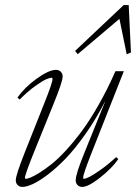

<svg xmlns="http://www.w3.org/2000/svg" viewBox="-20 -717 530 748"><path d="M282.7 -505.9 272.5 -518.6 461.9 -697.3H481.4L490.2 -512.7L473.6 -505.4L445.3 -643.6ZM66.9 11.2Q55.7 11.2 48.6 3.9Q41.5 -3.4 41.5 -14.6Q41.5 -35.2 77.1 -124.5L152.8 -315.4Q184.6 -394.5 184.6 -409.2Q184.6 -414.1 181.2 -414.1Q174.3 -414.1 160.2 -408.2Q146 -402.3 117.2 -381.8Q88.4 -361.3 56.6 -329.1L47.9 -336.9Q75.7 -376.5 123 -410.6Q170.4 -444.8 198.2 -444.8Q209.5 -444.8 216.8 -437.5Q224.1 -430.2 224.1 -418.9Q224.1 -398.9 187 -308.1L112.8 -125Q77.1 -36.6 77.1 -23.9Q77.1 -20.5 81.1 -20.5Q86.9 -20.5 99.6 -25.6Q112.3 -30.8 134 -44.2Q155.8 -57.6 180.9 -77.6Q206.1 -97.7 237.1 -131.3Q268.1 -165 299.1 -206.8Q330.1 -248.5 364.5 -309.1Q398.9 -369.6 429.7 -439.5H462.4L333 -111.8Q303.7 -36.6 303.7 -24.4Q303.7 -20.5 307.1 -20.5Q313.5 -20.5 329.1 -28.3Q344.7 -36.1 373.3 -56.4Q401.9 -76.7 432.6 -105L440.9 -97.2Q417 -62.5 370.6 -25.6Q324.2 11.2 300.3 11.2Q289.1 11.2 282 3.9Q274.9 -3.4 274.9 -14.6Q274.9 -39.1 310.1 -125L391.1 -325.2Q355 -254.4 313.2 -195.3Q271.5 -136.2 235.6 -99.1Q199.7 -62 165.3 -36.1Q130.9 -10.3 106.7 0.5Q82.5 11.2 66.9 11.2Z"/></svg>

Font: Elstob ExtraLight
Style: Italic
Weight: 200
Italic angle: -20°
Designer: Peter S. Baker
Version: Version 1.015